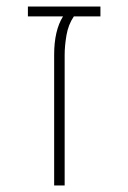

<svg xmlns="http://www.w3.org/2000/svg" viewBox="-20 -565 391 585"><path d="M145 0V-398Q145 -472 172 -515H65V-545H286V-515H205Q188 -490 182.5 -457.5Q177 -425 177 -398V0Z"/></svg>

Font: Assistant ExtraLight
Style: Regular
Weight: 200
Designer: Hebrew By Ben Nathan, Latin by Paul Hunt
Version: Version 3.000